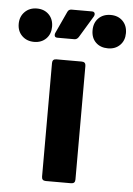

<svg xmlns="http://www.w3.org/2000/svg" viewBox="-88 -768 558 808"><g transform="rotate(5 191.5 -364.0)"><path d="M119 -17V-497Q119 -514 136 -514H243Q260 -514 260 -497V-17Q260 0 243 0H136Q119 0 119 -17ZM120 -616Q120 -621 122 -625L164 -716Q169 -728 181 -728H268Q274 -728 277 -725Q280 -722 280 -717Q280 -712 277 -707L222 -616Q215 -605 204 -605H132Q120 -605 120 -616ZM-35 -649Q-35 -680 -15 -700Q5 -720 36 -720Q67 -720 86.5 -700.5Q106 -681 106 -649Q106 -618 86.5 -598.5Q67 -579 36 -579Q5 -579 -15 -598.5Q-35 -618 -35 -649ZM277 -649Q277 -681 296.5 -700.5Q316 -720 348 -720Q379 -720 398.5 -700.5Q418 -681 418 -649Q418 -618 398.5 -598.5Q379 -579 348 -579Q316 -579 296.5 -598Q277 -617 277 -649Z"/></g></svg>

Font: Barlow
Style: Bold
Weight: 700
Designer: Jeremy Tribby
Foundry: Jeremy Tribby
Version: Version 1.101 August 23, 2024